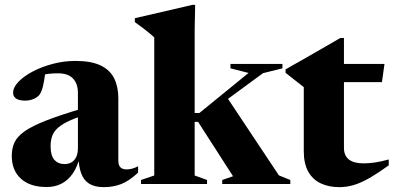

<svg xmlns="http://www.w3.org/2000/svg" viewBox="-20 -758 1622 791"><path d="M324 -312.5V-283Q281 -268.5 254.2 -254.8Q227.5 -241 213.2 -226.2Q199 -211.5 193.8 -194.2Q188.5 -177 188.5 -155.5Q188.5 -116.5 204.2 -99.2Q220 -82 245.5 -82Q262 -82 274.5 -89.2Q287 -96.5 294 -111.2Q301 -126 301 -148.5V-375.5Q301 -413 280.8 -434.5Q260.5 -456 218.5 -456Q197.5 -456 179.5 -453.8Q161.5 -451.5 148.5 -447.5L169 -478Q165 -445 161.2 -423.2Q157.5 -401.5 153 -388.5Q148.5 -375.5 142.5 -367.5Q134 -357 118.2 -350.2Q102.5 -343.5 83.5 -343.5Q58.5 -343.5 46.2 -352Q34 -360.5 34 -375.5Q34 -398 56 -421Q78 -444 115 -463.5Q152 -483 197.8 -495Q243.5 -507 291 -507Q356 -507 394.8 -488.2Q433.5 -469.5 450.5 -434.8Q467.5 -400 467.5 -353V-96Q467.5 -83.5 471.5 -75.5Q475.5 -67.5 483 -63.8Q490.5 -60 500.5 -60Q512.5 -60 524.5 -63.2Q536.5 -66.5 549 -73V-47Q513.5 -13.5 480.5 -0.2Q447.5 13 408 13Q370.5 13 347.8 -1Q325 -15 314.5 -43.8Q304 -72.5 302.5 -116L309 -112.5Q299 -70.5 279.5 -42.8Q260 -15 233 -1.2Q206 12.5 172 12.5Q104 12.5 66.2 -21.8Q28.5 -56 28.5 -116Q28.5 -146.5 39.5 -170.8Q50.5 -195 81 -216.8Q111.5 -238.5 170.2 -261.5Q229 -284.5 324 -312.5Z M842 -294 911.5 -362.5 1129 -35.5 1176 -16.5V0H895.5V-16.5L940 -32L796 -256H740V-292.5H801.5L1004 -457.5L929.5 -476.5V-494.5H1143.5V-476.5L1063.5 -456.5ZM782 -35 833 -16.5V0H561V-16.5L615.5 -35V-604Q609 -610 597.8 -619.5Q586.5 -629 570.8 -641Q555 -653 535.5 -667V-683L773 -738H784L782 -637Z M1397 -149Q1397 -117 1417.2 -101Q1437.5 -85 1477.5 -85Q1499.5 -85 1524.2 -88.5Q1549 -92 1581.5 -101V-77Q1533 -42 1497.8 -22.2Q1462.5 -2.5 1434.2 5.2Q1406 13 1378.5 13Q1334 13 1301 -2.8Q1268 -18.5 1249.8 -51.2Q1231.5 -84 1231.5 -135V-399L1156.5 -458V-472Q1164 -477 1182.2 -487Q1200.5 -497 1225 -511Q1249.5 -525 1276.8 -540.8Q1304 -556.5 1331.5 -572.2Q1359 -588 1382 -601.5H1397V-481ZM1332.5 -419.5V-494.5H1564L1553.5 -419.5Z"/></svg>

Font: Newsreader 60pt
Style: Bold
Weight: 700
Designer: Hugues Gentile
Foundry: Production Type
Version: Version 1.003